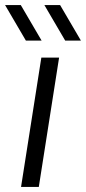

<svg xmlns="http://www.w3.org/2000/svg" viewBox="-46 -737 339 757"><path d="M37 0 117 -510H187L107 0ZM211 -577 129 -717H191L273 -577ZM56 -577 -26 -717H36L118 -577Z"/></svg>

Font: MuseoModerno Light
Style: Italic
Weight: 300
Italic angle: -9°
Designer: Pablo Cosgaya, Héctor Gatti, Marcela Romero, and the Authors of The MuseoModerno Project.
Foundry: Omnibus-Type Team
Version: Version 1.003